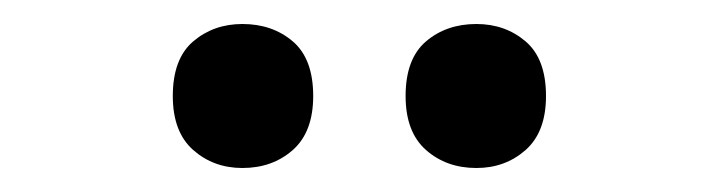

<svg xmlns="http://www.w3.org/2000/svg" viewBox="-20 -761 596 160"><path d="M124 -681Q124 -712 141 -726.5Q158 -741 182 -741Q207 -741 224 -726.5Q241 -712 241 -681Q241 -651 224 -636Q207 -621 182 -621Q158 -621 141 -636Q124 -651 124 -681ZM318 -681Q318 -712 335 -726.5Q352 -741 377 -741Q401 -741 418 -726.5Q435 -712 435 -681Q435 -651 418 -636Q401 -621 377 -621Q352 -621 335 -636Q318 -651 318 -681Z"/></svg>

Font: Noto Sans Lao SemiCondensed SemiBold
Style: Regular
Weight: 600
Width: 4
Designer: Monotype Design Team
Foundry: Monotype Imaging Inc.
Version: Version 2.003; ttfautohint (v1.8.4.7-5d5b)